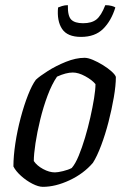

<svg xmlns="http://www.w3.org/2000/svg" viewBox="-20 -724 499 744"><path d="M146 0Q129 0 105.5 -12Q82 -24 61.5 -42.5Q41 -61 32 -79Q32 -119 39.5 -168.5Q47 -218 60 -267Q73 -316 88.5 -355.5Q104 -395 119 -415Q134 -429 165.5 -449Q197 -469 235.5 -484.5Q274 -500 308 -500Q321 -500 340 -492Q359 -484 378.5 -472Q398 -460 412 -447.5Q426 -435 429 -426Q429 -393 421 -346.5Q413 -300 400.5 -251.5Q388 -203 372 -160.5Q356 -118 340 -93Q304 -51 249.5 -25.5Q195 0 146 0ZM193 -56Q204 -56 224.5 -61Q245 -66 258 -73Q272 -89 285 -120.5Q298 -152 309.5 -190.5Q321 -229 330 -269Q339 -309 344.5 -343Q350 -377 350 -398Q337 -414 310.5 -428.5Q284 -443 262 -443Q236 -443 201 -427Q181 -398 164.5 -354Q148 -310 136 -261Q124 -212 117.5 -169Q111 -126 111 -100Q123 -82 147 -69Q171 -56 193 -56ZM294 -581Q241 -581 220.5 -612Q200 -643 205 -695Q209 -697 220 -700.5Q231 -704 243 -704Q242 -662 256 -648Q270 -634 302 -634Q335 -634 353.5 -648.5Q372 -663 388 -704Q402 -704 413 -701Q424 -698 427 -695Q411 -643 379.5 -612Q348 -581 294 -581Z"/></svg>

Font: Texturina Light
Style: Italic
Weight: 300
Italic angle: -11°
Designer: Guillermo Torres Carreño
Foundry: Omnibus-Type
Version: Version 1.002; ttfautohint (v1.8.3)